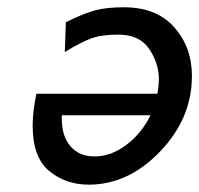

<svg xmlns="http://www.w3.org/2000/svg" viewBox="-20 -500 548 528"><path d="M69.8 -154.8Q69.8 -193.8 80.1 -242.2H413.1Q417 -268.1 417 -280.8Q417 -325.7 390.4 -365.2Q363.8 -404.8 305.2 -404.8Q259.3 -404.8 230.7 -394.3Q202.1 -383.8 158.2 -356.9L161.1 -439Q211.9 -463.9 242.9 -471.9Q273.9 -480 320.8 -480Q410.6 -480 459.2 -425Q507.8 -370.1 507.8 -291Q507.8 -174.8 420.4 -83.5Q333 7.8 224.1 7.8Q161.1 7.8 115.5 -29.5Q69.8 -66.9 69.8 -154.8ZM149.9 -173.8Q149.9 -125 174.1 -97.4Q198.2 -69.8 240.2 -69.8Q285.2 -69.8 327.1 -101.3Q369.1 -132.8 394 -183.1H149.9Z"/></svg>

Font: CMU Bright
Style: SemiBoldOblique
Weight: 600
Italic angle: -12°
Version: Version 0.7.0